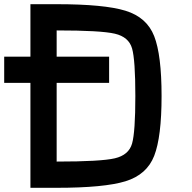

<svg xmlns="http://www.w3.org/2000/svg" viewBox="-20 -895 915 915"><path d="M250 -125Q460.9 -125 527.3 -140.6Q593.8 -156.2 609.4 -210.9Q625 -265.6 625 -437.5Q625 -609.4 609.4 -664.1Q593.8 -718.8 527.3 -734.4Q460.9 -750 250 -750ZM250 -875Q476.6 -875 578.1 -843.8Q679.7 -812.5 714.8 -722.7Q750 -632.8 750 -437.5Q750 -242.2 714.8 -152.3Q679.7 -62.5 578.1 -31.2Q476.6 0 250 0H125V-875ZM500 -625V-500H0V-625Z"/></svg>

Font: CraftyPE
Style: Regular
Weight: 400
Designer: Erek Butcher
Foundry: Haunted Coop
Version: Version 0.018;April 4, 2024;FontCreator 15.0.0.2962 64-bit